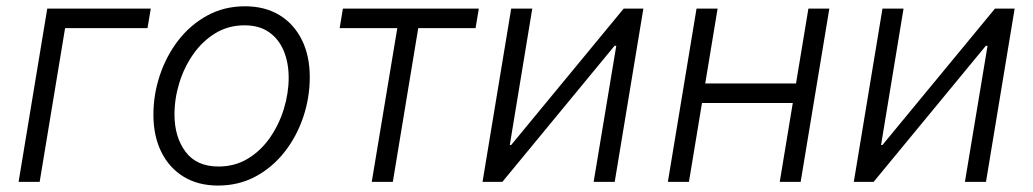

<svg xmlns="http://www.w3.org/2000/svg" viewBox="-20 -573 3256 605"><path d="M455.1 -545.9 444.8 -484.4H185.1L105 0H38.6L128.9 -545.9Z M667 11.7Q604.5 11.7 558.8 -16.1Q513.2 -43.9 488.3 -94.2Q463.4 -144.5 463.4 -211.4Q463.4 -275.4 483.9 -336.4Q504.4 -397.5 542.2 -446.3Q580.1 -495.1 633.3 -524.2Q686.5 -553.2 752 -553.2Q814.9 -553.2 860.6 -525.4Q906.2 -497.6 931.2 -447.3Q956.1 -397 956.1 -330.1Q956.1 -265.1 935.5 -204.1Q915 -143.1 876.7 -94.2Q838.4 -45.4 785.2 -16.8Q731.9 11.7 667 11.7ZM668.5 -48.3Q720.2 -48.3 761.2 -73.2Q802.2 -98.1 830.8 -139.4Q859.4 -180.7 874.5 -230Q889.6 -279.3 889.6 -328.1Q889.6 -375.5 874 -412.8Q858.4 -450.2 827.6 -471.7Q796.9 -493.2 750.5 -493.2Q699.7 -493.2 658.9 -468.5Q618.2 -443.8 589.4 -402.8Q560.5 -361.8 545.2 -312.3Q529.8 -262.7 529.8 -212.4Q529.8 -141.6 564.5 -95Q599.1 -48.3 668.5 -48.3Z M1151.4 0 1231.9 -484.4H1050.3L1060.5 -545.9H1488.8L1478.5 -484.4H1297.9L1217.8 0Z M1917 0H1850.6L1921.9 -428.7H1916.5L1563 0H1500.5L1590.8 -545.9H1657.2L1586.4 -116.2H1590.8L1945.3 -545.9H2007.3Z M2505.4 -310.1 2494.6 -248.5H2175.3L2185.5 -310.1ZM2241.2 -545.9 2150.9 0H2084.5L2174.8 -545.9ZM2593.3 -545.9 2502.9 0H2437L2527.3 -545.9Z M3086.9 0H3020.5L3091.8 -428.7H3086.4L2732.9 0H2670.4L2760.7 -545.9H2827.1L2756.3 -116.2H2760.7L3115.2 -545.9H3177.2Z"/></svg>

Font: Inter Light
Style: Italic
Weight: 300
Italic angle: -9.3988°
Designer: Rasmus Andersson
Foundry: rsms
Version: Version 4.001;git-66647c0bb